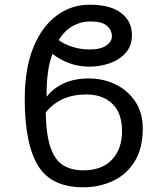

<svg xmlns="http://www.w3.org/2000/svg" viewBox="-20 -785 681 815"><path d="M333 10Q197 10 141 -82.5Q85 -175 85 -365Q85 -492 120.5 -581Q156 -670 218.5 -717.5Q281 -765 361 -765Q448 -765 494 -730Q540 -695 540 -636Q540 -590 513 -560Q486 -530 444.5 -516Q403 -502 359 -502Q315 -502 275 -516.5Q235 -531 203 -556Q189 -521 183 -474.5Q177 -428 178 -374Q204 -409 249.5 -430.5Q295 -452 357 -452Q419 -452 471 -426.5Q523 -401 554.5 -353.5Q586 -306 586 -240Q586 -154 551 -98.5Q516 -43 458.5 -16.5Q401 10 333 10ZM358 -575Q408 -575 431.5 -592Q455 -609 455 -631Q455 -657 434 -675.5Q413 -694 363 -694Q323 -694 288 -674Q253 -654 229 -615Q252 -597 288 -586Q324 -575 358 -575ZM333 -62Q413 -62 455.5 -107.5Q498 -153 498 -228Q498 -305 457 -344.5Q416 -384 347 -384Q287 -384 243.5 -363Q200 -342 174 -307Q176 -211 195 -157.5Q214 -104 249 -83Q284 -62 333 -62Z"/></svg>

Font: Noto Sans Living
Style: Regular
Weight: 400
Designer: Monotype Design Team
Foundry: Monotype Imaging Inc.
Version: Version 2.013; ttfautohint (v1.8.4.7-5d5b)